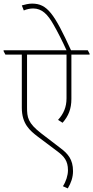

<svg xmlns="http://www.w3.org/2000/svg" viewBox="-40 -901 517 1065"><path d="M336 144C354 114 365 83 365 48C365 -17 336 -49 296 -79L189 -161C114 -219 110 -250 110 -306V-598H329V-356C329 -307 313 -270 282 -236L307 -220C340 -257 356 -298 356 -352V-598H457V-603L447 -622H354C261 -825 222 -881 138 -881C119 -881 99 -876 81 -871L92 -843C108 -850 127 -854 144 -854C193 -854 225 -821 257 -764C278 -728 307 -671 329 -622H-20V-617L-10 -598H81V-304C81 -214 125 -177 171 -142L279 -61C315 -34 337 -9 337 43C337 72 326 106 309 132Z"/></svg>

Font: Noto Serif Devanagari Condensed Thin
Style: Regular
Weight: 100
Width: 3
Designer: Universal Thirst, Indian Type Foundry and the Monotype Design Team
Foundry: Monotype Imaging Inc.
Version: Version 2.004